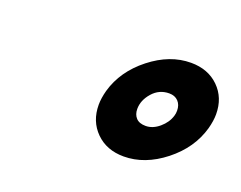

<svg xmlns="http://www.w3.org/2000/svg" viewBox="-56 -827 562 448"><g transform="rotate(20 224.5 -602.5)"><path d="M330.1 -647.9Q305.2 -647.9 288.6 -628.9Q272 -609.9 272 -588.4Q272 -574.7 279.8 -566.2Q287.6 -557.6 303.7 -557.6Q321.3 -557.6 337.4 -571.3Q353.5 -585 358.9 -603Q360.8 -608.9 360.8 -616.2Q360.8 -630.4 352.5 -639.2Q344.2 -647.9 330.1 -647.9ZM443.8 -603Q428.7 -549.3 380.4 -511.2Q332 -473.1 279.8 -473.1Q237.3 -473.1 210.7 -499.5Q184.1 -525.9 184.1 -566.9Q184.1 -583 189.5 -603Q204.6 -656.2 252.9 -694.3Q301.3 -732.4 353.5 -732.4Q396 -732.4 422.6 -706.3Q449.2 -680.2 449.2 -639.2Q449.2 -623 443.8 -603Z"/></g></svg>

Font: Cantarell
Style: Bold Italic
Weight: 700
Italic angle: -16°
Designer: Dave Crossland
Version: Version 1.004